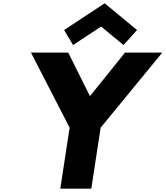

<svg xmlns="http://www.w3.org/2000/svg" viewBox="-20 -1144 1004 1164"><path d="M167.7 -825 402.1 -370 345.5 0H533.5L590.1 -370L963.7 -825H737.7L525.3 -561L393.7 -825ZM368.7 -962 422.8 -871 592.9 -983 728.8 -871 810.7 -962 614.5 -1124Z"/></svg>

Font: Sztylet
Style: BdObl
Weight: 700
Foundry: Cannot Into Space Fonts, PlusOne Fonts
Version: Version 0.12